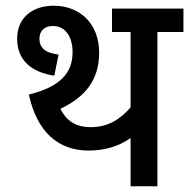

<svg xmlns="http://www.w3.org/2000/svg" viewBox="-20 -652 662 672"><path d="M531 -540H622V-622H372V-540H437V-276C400 -234 358 -207 298 -207C245 -207 214 -228 191 -271C280 -313 327 -374 327 -467C327 -574 255 -632 168 -632C95 -632 40 -591 40 -517C40 -440 91 -399 170 -387L185 -461C136 -467 118 -486 118 -517C118 -543 135 -561 165 -561C208 -561 234 -525 234 -469C234 -396 190 -348 81 -321C109 -193 181 -125 291 -125C352 -125 401 -143 437 -169V0H531Z"/></svg>

Font: Noto Sans Devanagari UI SemiCondensed Medium
Style: Regular
Weight: 500
Width: 4
Designer: Jelle Bosma - Monotype Design Team
Foundry: Monotype Imaging Inc.
Version: Version 2.004